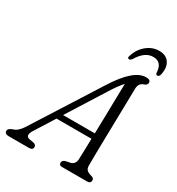

<svg xmlns="http://www.w3.org/2000/svg" viewBox="-237 -1006 1041 1132"><g transform="rotate(30 283.5 -440.0)"><path d="M104 -97.5Q76.5 -53.5 110.5 -46L141.5 -40.5Q160 -35 159.5 -21Q159.5 0 133 0H-3.5Q-32.5 0 -32.5 -21Q-32 -37.5 -3.5 -47.5Q28 -55 56 -99.5L338 -543.5Q391 -628 436.8 -667.2Q482.5 -706.5 525 -706.5Q554.5 -706.5 554.5 -686.5Q554.5 -670.5 535.5 -664Q519 -659 510 -647Q501 -635 501 -612Q500.5 -572 499.2 -517.5Q498 -463 496.8 -402.2Q495.5 -341.5 494.2 -282Q493 -222.5 492.2 -171.8Q491.5 -121 491.5 -87.5Q491.5 -66.5 502 -56.5Q512.5 -46.5 538 -40Q553.5 -35 553.5 -20.5Q553 0 528.5 0H358.5Q338 0 338.5 -18.5Q338.5 -33 357 -40L391 -47Q421 -55.5 422 -91.5Q423 -117.5 424 -153.2Q425 -189 426 -231H188ZM368.5 -518.5 211 -268.5H427Q428.5 -326 429.8 -387Q431 -448 432.2 -505.8Q433.5 -563.5 434.5 -609.5Q421 -595 404.2 -572.2Q387.5 -549.5 368.5 -518.5ZM501 -831.5Q444 -831.5 401 -759.5Q391.5 -747.5 383.5 -747.5Q369.5 -747.5 375.5 -766Q391 -817 429.2 -848.5Q467.5 -880 514 -880Q561 -880 582.2 -848.2Q603.5 -816.5 592 -765.5Q588.5 -747.5 575 -747.5Q566 -747.5 564 -759.5Q561.5 -831.5 501 -831.5Z"/></g></svg>

Font: Fraunces 72pt SuperSoft Light
Style: Italic
Weight: 300
Italic angle: -16°
Version: Version 1.000;[b76b70a41]